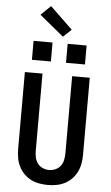

<svg xmlns="http://www.w3.org/2000/svg" viewBox="-73 -1238 746 1291"><g transform="rotate(5 300.0 -592.0)"><path d="M300 8Q270 8 240.5 2.5Q211 -3 185 -16.5Q159 -30 138 -51.5Q117 -73 104 -100Q91 -127 86 -156.5Q81 -186 81 -215V-735H200V-215Q200 -193 204.5 -170.5Q209 -148 222 -130Q235 -112 256.5 -102.5Q278 -93 300 -93Q322 -93 343.5 -102.5Q365 -112 378 -130Q391 -148 395.5 -170.5Q400 -193 400 -215V-735H519V-215Q519 -186 514 -156.5Q509 -127 496 -100Q483 -73 462 -51.5Q441 -30 415 -16.5Q389 -3 359.5 2.5Q330 8 300 8ZM479 -821H351V-949H479ZM121 -821V-949H249V-821ZM315 -994 152 -1128 218 -1192 370 -1046Z"/></g></svg>

Font: Iosevka SS04 Extended
Style: Bold
Weight: 700
Width: 7
Monospace: yes
Designer: Belleve Invis
Foundry: Belleve Invis
Version: Version 19.0.0; ttfautohint (v1.8.4)